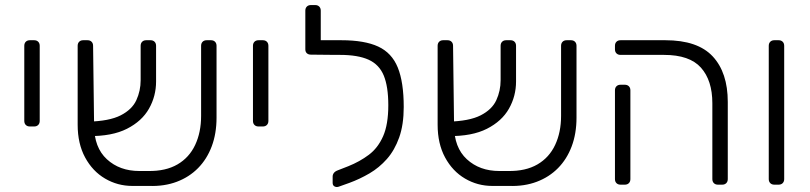

<svg xmlns="http://www.w3.org/2000/svg" viewBox="-20 -730 3204 759"><path d="M98 -230Q88 -230 82 -236Q76 -242 76 -252V-549Q76 -559 82 -565Q88 -571 98 -571H115Q125 -571 131 -565Q137 -559 137 -549V-252Q137 -242 131 -236Q125 -230 115 -230Z M566 -54Q635 -53 681.5 -80Q728 -107 751.5 -157Q775 -207 775 -272V-549Q775 -559 781 -565Q787 -571 797 -571H814Q824 -571 830 -565Q836 -559 836 -549V-265Q836 -202 817 -151.5Q798 -101 763 -65.5Q728 -30 679 -11.5Q630 7 570 5H503Q445 5 395.5 -24Q346 -53 316.5 -107.5Q287 -162 287 -237V-549Q287 -559 293 -565Q299 -571 309 -571H326Q336 -571 342 -565Q348 -559 348 -549L352 -234Q352 -147 402.5 -100.5Q453 -54 531 -54ZM330 -192 327 -249Q412 -251 457 -274Q502 -297 519 -334Q536 -371 536 -413V-549Q536 -559 542 -565Q548 -571 558 -571H575Q585 -571 591 -565Q597 -559 597 -549V-408Q597 -350 569 -300.5Q541 -251 482 -221Q423 -191 330 -192Z M1002 -230Q992 -230 986 -236Q980 -242 980 -252V-549Q980 -559 986 -565Q992 -571 1002 -571H1019Q1029 -571 1035 -565Q1041 -559 1041 -549V-252Q1041 -242 1035 -236Q1029 -230 1019 -230Z M1319 8Q1310 11 1302.5 7Q1295 3 1295 -7V-32Q1295 -40 1300 -46.5Q1305 -53 1316 -57L1357 -73Q1402 -91 1438 -118Q1474 -145 1494.5 -191.5Q1515 -238 1515 -314Q1515 -388 1497 -431.5Q1479 -475 1437 -494Q1395 -513 1324 -513H1290Q1280 -513 1274 -519Q1268 -525 1268 -535V-549Q1268 -559 1274 -565Q1280 -571 1290 -571H1329Q1421 -571 1475 -546Q1529 -521 1552.5 -463Q1576 -405 1576 -307Q1576 -237 1558 -186.5Q1540 -136 1509.5 -101.5Q1479 -67 1440.5 -44.5Q1402 -22 1361 -7ZM1307 -513 1209 -514Q1199 -514 1193 -519.5Q1187 -525 1187 -535V-688Q1187 -698 1193 -704Q1199 -710 1209 -710H1226Q1236 -710 1242 -704Q1248 -698 1248 -688V-571H1310Z M1989 -54Q2058 -53 2104.5 -80Q2151 -107 2174.5 -157Q2198 -207 2198 -272V-549Q2198 -559 2204 -565Q2210 -571 2220 -571H2237Q2247 -571 2253 -565Q2259 -559 2259 -549V-265Q2259 -202 2240 -151.5Q2221 -101 2186 -65.5Q2151 -30 2102 -11.5Q2053 7 1993 5H1926Q1868 5 1818.5 -24Q1769 -53 1739.5 -107.5Q1710 -162 1710 -237V-549Q1710 -559 1716 -565Q1722 -571 1732 -571H1749Q1759 -571 1765 -565Q1771 -559 1771 -549L1775 -234Q1775 -147 1825.5 -100.5Q1876 -54 1954 -54ZM1753 -192 1750 -249Q1835 -251 1880 -274Q1925 -297 1942 -334Q1959 -371 1959 -413V-549Q1959 -559 1965 -565Q1971 -571 1981 -571H1998Q2008 -571 2014 -565Q2020 -559 2020 -549V-408Q2020 -350 1992 -300.5Q1964 -251 1905 -221Q1846 -191 1753 -192Z M2818 0Q2808 0 2802 -6Q2796 -12 2796 -22V-322Q2796 -412 2751 -462.5Q2706 -513 2605 -513H2433Q2423 -513 2417 -519Q2411 -525 2411 -535V-549Q2411 -559 2417 -565Q2423 -571 2433 -571H2610Q2738 -571 2797.5 -507Q2857 -443 2857 -327V-22Q2857 -12 2851 -6Q2845 0 2835 0ZM2433 0Q2423 0 2417 -6Q2411 -12 2411 -22V-373Q2411 -383 2417 -389Q2423 -395 2433 -395H2450Q2460 -395 2466 -389Q2472 -383 2472 -373V-22Q2472 -12 2466 -6Q2460 0 2450 0Z M3041 0Q3031 0 3025 -6Q3019 -12 3019 -22V-549Q3019 -559 3025 -565Q3031 -571 3041 -571H3058Q3068 -571 3074 -565Q3080 -559 3080 -549V-22Q3080 -12 3074 -6Q3068 0 3058 0Z"/></svg>

Font: Rubik Light Light
Style: Regular
Weight: 300
Version: Version 2.101